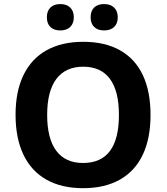

<svg xmlns="http://www.w3.org/2000/svg" viewBox="-20 -935 836 964"><path d="M397 9.8Q289.1 9.8 213.1 -33Q137.2 -75.7 97.7 -158.4Q58.1 -241.2 58.1 -358.9Q58.1 -475.6 97.7 -557.6Q137.2 -639.6 213.4 -682.4Q289.6 -725.1 397.9 -725.1Q506.8 -725.1 582.5 -682.6Q658.2 -640.1 697 -558.1Q735.8 -476.1 735.8 -357.9Q735.8 -240.2 696.8 -158Q657.7 -75.7 581.8 -33Q505.9 9.8 397 9.8ZM397 -116.7Q577.1 -116.7 577.1 -357.9Q577.1 -478.5 531.7 -539.3Q486.3 -600.1 397.9 -600.1Q309.1 -600.1 262.9 -538.6Q216.8 -477.1 216.8 -357.9Q216.8 -239.3 262.5 -178Q308.1 -116.7 397 -116.7ZM435.1 -848.1Q435.1 -880.4 452.9 -897.5Q470.7 -914.6 502.9 -914.6Q535.2 -914.6 553.2 -896.7Q571.3 -878.9 571.3 -848.1Q571.3 -817.4 553.2 -799.8Q535.2 -782.2 502.9 -782.2Q470.7 -782.2 452.9 -799.6Q435.1 -816.9 435.1 -848.1ZM215.3 -848.1Q215.3 -879.9 233.2 -897.2Q251 -914.6 282.7 -914.6Q314.5 -914.6 332.5 -897Q350.6 -879.4 350.6 -848.1Q350.6 -817.4 332.5 -799.8Q314.5 -782.2 282.7 -782.2Q251 -782.2 233.2 -799.3Q215.3 -816.4 215.3 -848.1Z"/></svg>

Font: Viking Open Sans
Style: Bold
Weight: 700
Foundry: Ascender Corporation
Version: Version 2.001